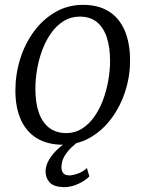

<svg xmlns="http://www.w3.org/2000/svg" viewBox="-20 -587 600 792"><path d="M322.5 -567Q385.5 -567 428.8 -540Q472 -513 494.2 -461.5Q516.5 -410 516.5 -337Q516.5 -272 496.5 -210Q476.5 -148 439.5 -98.2Q402.5 -48.5 351.5 -19.2Q300.5 10 239 10Q177 10 133 -16.2Q89 -42.5 66.2 -92.8Q43.5 -143 43.5 -213.5Q43.5 -280.5 63.2 -343.8Q83 -407 120 -457.2Q157 -507.5 208.5 -537.2Q260 -567 322.5 -567ZM309 -518.5Q272.5 -518.5 243.2 -500.5Q214 -482.5 192 -452Q170 -421.5 155.2 -382.8Q140.5 -344 133.2 -302.2Q126 -260.5 126 -220.5Q126 -162 140.5 -121.5Q155 -81 183.5 -59.5Q212 -38 253.5 -38Q289 -38 317.8 -56Q346.5 -74 368.2 -104.5Q390 -135 404.5 -173.5Q419 -212 426.5 -253.8Q434 -295.5 434 -335Q434 -392.5 420.2 -433.5Q406.5 -474.5 379 -496.5Q351.5 -518.5 309 -518.5ZM242.5 185Q202 184 185 165.5Q168 147 168 120.5Q168 101 177.2 81.8Q186.5 62.5 202.5 44.2Q218.5 26 239.5 10.2Q260.5 -5.5 284 -17.5L305.5 -33.5L315.5 -13Q294.5 2.5 275.8 20.2Q257 38 245.2 58.5Q233.5 79 233.5 103Q233.5 118.5 241.2 127.5Q249 136.5 266 136.5Q280 136.5 301.8 128.8Q323.5 121 338.5 106L348.5 140.5Q333.5 157 303.5 171.2Q273.5 185.5 242.5 185Z"/></svg>

Font: Merriweather 20pt Light
Style: Italic
Weight: 300
Italic angle: -7.8°
Version: Version 2.101